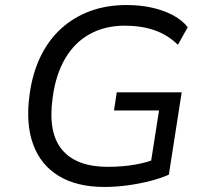

<svg xmlns="http://www.w3.org/2000/svg" viewBox="-20 -734 822 763"><path d="M395 9Q286 9 214 -34.5Q142 -78 112 -159.5Q82 -241 97 -354Q108 -440 140 -507Q172 -574 222.5 -620Q273 -666 338.5 -690Q404 -714 482 -714Q536 -714 582 -704Q628 -694 665.5 -674.5Q703 -655 726 -626L687 -556Q646 -596 593.5 -614Q541 -632 475 -632Q398 -632 337.5 -599Q277 -566 239 -501.5Q201 -437 189 -344Q170 -206 227 -138.5Q284 -71 408 -71Q465 -71 515 -79.5Q565 -88 606 -105L574 -53L612 -295H433L444 -367H702L651 -40Q620 -26 577.5 -15Q535 -4 487.5 2.5Q440 9 395 9Z"/></svg>

Font: Nunito Sans 7pt
Style: Italic
Weight: 400
Italic angle: -9°
Designer: Vernon Adams
Foundry: Vernon Adams
Version: Version 3.101;gftools[0.9.27]